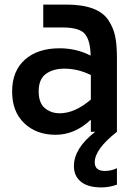

<svg xmlns="http://www.w3.org/2000/svg" viewBox="-20 -576 596 839"><path d="M268 -556Q339 -556 385 -539Q431 -522 453.5 -488Q476 -454 483.5 -416.5Q491 -379 491 -323V0Q394 76 394 133Q394 171 438 171Q466 171 491 159V231Q456 243 424 243Q364 243 333.5 218Q303 193 303 150Q303 72 396 0H377V-53Q307 13 223 13Q139 13 86 -37.5Q33 -88 33 -176Q33 -266 89 -315.5Q145 -365 240 -365Q314 -365 376 -333Q375 -398 351.5 -427Q328 -456 253 -456H169V-556ZM241 -81Q307 -81 377 -141V-248Q321 -276 261 -276Q212 -276 180.5 -253Q149 -230 149 -177Q149 -126 176 -103.5Q203 -81 241 -81Z"/></svg>

Font: Biryani DemiBold
Style: Regular
Weight: 600
Designer: Dan Reynolds and Mathieu Réguer
Foundry: Dan Reynolds and Mathieu Réguer
Version: Version 1.003;PS 001.003;hotconv 1.0.70;makeotf.lib2.5.58329